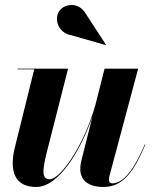

<svg xmlns="http://www.w3.org/2000/svg" viewBox="-20 -733 617 763"><path d="M259.5 -594 399.5 -554 401 -555.5 319.5 -680.5C290.5 -728 233.5 -717 215.5 -689C194 -657 211.5 -603.5 259.5 -594ZM250.5 -460H50V-457.5H116L37.5 -141C18 -53.5 37.5 10 124 10C215.5 10 302.5 -140 347.5 -270L304 -97.5C301 -86.5 299 -72 299 -61.5C299 -20.5 326.5 10 391 10C468 10 511 -48.5 557.5 -158.5L555.5 -159.5C501.5 -32.5 459 -4.5 425.5 -4.5C417 -4.5 413 -10.5 413 -18C413 -22.5 413.5 -28 415 -34L529 -460H395.5L359.5 -317.5C315 -156 220 -20.5 177.5 -20.5C142 -20.5 149.5 -63.5 169.5 -142Z"/></svg>

Font: Bodoni* 72pt
Style: Bold Italic
Weight: 700
Italic angle: -13°
Version: Version 2.3